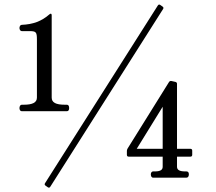

<svg xmlns="http://www.w3.org/2000/svg" viewBox="-20 -794 966 858"><path d="M706 -765 696 -772C692 -775 688 -774 685 -769L181 25C178 30 180 33 184 36L194 43C198 46 202 45 205 40L709 -754C712 -759 710 -762 706 -765ZM279 -297C286 -297 289 -303 289 -311C289 -320 286 -326 279 -326H270C229 -326 211 -336 211 -358V-726C211 -733 207 -735 201 -730C166 -699 127 -685 77 -683C71 -683 67 -676 67 -669C67 -662 71 -655 77 -655H109C141 -655 145 -652 145 -617V-358C145 -336 126 -326 86 -326H77C71 -326 67 -319 67 -311C67 -303 71 -297 77 -297ZM813 0C820 0 824 -6 824 -15C824 -24 820 -28 813 -28H807C782 -28 771 -35 771 -49V-94H831C836 -94 839 -97 839 -102V-121C839 -126 836 -129 831 -129H771V-420C771 -424 768 -427 764 -428L746 -432C742 -433 737 -431 735 -427L550 -130C548 -126 547 -123 547 -120V-102C547 -97 550 -94 555 -94H707V-49C707 -35 697 -28 672 -28H664C658 -28 654 -22 654 -15C654 -6 658 0 664 0ZM707 -317V-129H591Z"/></svg>

Font: Shippori Mincho OTF Medium
Style: Regular
Weight: 500
Designer: FONTDASU
Foundry: FONTDASU / Google Inc. / but / Adobe
Version: Version 3.300;hotconv 1.0.109;makeotfexe 2.5.65596